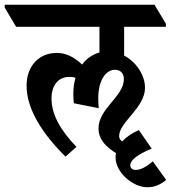

<svg xmlns="http://www.w3.org/2000/svg" viewBox="-73 -645 720 809"><path d="M203 15 249 -26C182 -96 144 -162 144 -230C144 -287 174 -321 219 -321C229 -321 237 -320 245 -317C239 -296 236 -273 236 -249C236 -237 237 -221 238 -210L343 -189C342 -201 341 -216 341 -230C341 -306 372 -351 412 -351C435 -351 449 -335 449 -312C449 -238 342 -189 342 -103C342 -65 365 -35 399 -11C404 -7 410 -3 416 0C414 6 414 13 414 19C414 49 432 82 458 105C484 128 516 144 548 144C578 144 604 133 627 113L571 35C543 58 520 71 499 71C486 71 476 64 476 52C476 28 508 6 566 -19L512 -97C481 -83 458 -67 442 -49C434 -54 429 -62 429 -72C429 -130 538 -191 538 -275C538 -311 522 -345 498 -373C484 -388 468 -402 450 -411V-532H626V-545L578 -625H-53V-613L-5 -532H346V-424C316 -415 291 -398 273 -373C240 -404 206 -422 166 -422C93 -422 39 -369 39 -284C39 -184 107 -80 203 15Z"/></svg>

Font: Noto Serif Devanagari ExtraCondensed
Style: Bold
Weight: 700
Width: 2
Designer: Universal Thirst, Indian Type Foundry and the Monotype Design Team
Foundry: Monotype Imaging Inc.
Version: Version 2.004